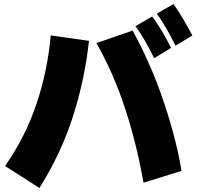

<svg xmlns="http://www.w3.org/2000/svg" viewBox="-20 -878 980 954"><path d="M842 -858Q865 -827 890.5 -783Q916 -739 936 -702L852 -651Q843 -670 831.5 -691.5Q820 -713 808 -734Q796 -755 783.5 -774.5Q771 -794 759 -810ZM736 -796Q760 -765 786 -721Q812 -677 830 -640L746 -589Q737 -608 725.5 -629.5Q714 -651 702 -672Q690 -693 677.5 -712.5Q665 -732 653 -748ZM639 -726Q678 -655 715 -573Q752 -491 783.5 -401.5Q815 -312 840.5 -218Q866 -124 882 -29L693 30Q660 -160 602 -337.5Q544 -515 459 -664ZM422 -675Q402 -487 343.5 -302.5Q285 -118 176 56L5 -53Q107 -199 162 -364Q217 -529 232 -702Z"/></svg>

Font: OA Gothic ExtraBold
Style: Regular
Weight: 800
Designer: Choi Chi-young, Lee Jaesang, Lee Juhyun, Han Dohee
Foundry: DDUNGSANG CORP.
Version: Version 1.000;Build 20210203